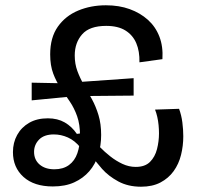

<svg xmlns="http://www.w3.org/2000/svg" viewBox="-20 -693 756 727"><path d="M180 13Q109 13 69 -23Q29 -59 29 -117Q29 -153 45 -182Q61 -211 90.5 -228Q120 -245 161 -245Q198 -245 225 -229.5Q252 -214 271 -186L286 -188L285 -134Q263 -161 237 -172.5Q211 -184 184 -184Q147 -184 128 -164.5Q109 -145 109 -118Q109 -88 130 -70Q151 -52 186 -52Q219 -52 241 -68Q263 -84 273 -113Q283 -142 283 -179Q283 -222 272 -253Q261 -284 244 -309Q227 -334 210 -359Q193 -384 181.5 -414.5Q170 -445 170 -487Q170 -551 199 -592Q228 -633 276 -653Q324 -673 381 -673Q431 -673 471 -658.5Q511 -644 540 -618Q569 -592 583.5 -554.5Q598 -517 595 -469L508 -457Q509 -499 496 -529.5Q483 -560 455 -577.5Q427 -595 382 -595Q319 -595 291 -563Q263 -531 263 -483Q263 -451 273 -424Q283 -397 298 -371Q313 -345 328 -317.5Q343 -290 353 -257Q363 -224 363 -182Q363 -142 352 -106.5Q341 -71 318 -44.5Q295 -18 261 -2.5Q227 13 180 13ZM100 -313V-380L250 -377L254 -328ZM514 14Q465 14 428 -6Q391 -26 366.5 -53.5Q342 -81 328 -103L315 -109L333 -163Q343 -152 359.5 -135Q376 -118 397.5 -101Q419 -84 443.5 -72.5Q468 -61 494 -61Q529 -61 548 -80Q567 -99 574.5 -128.5Q582 -158 582 -188Q582 -203 580.5 -219Q579 -235 575.5 -250.5Q572 -266 567 -278L658 -281Q667 -257 670.5 -229.5Q674 -202 674 -177Q674 -141 665.5 -106.5Q657 -72 637.5 -45Q618 -18 587.5 -2Q557 14 514 14ZM262 -329 258 -381 486 -397V-331Z"/></svg>

Font: Bricolage Grotesque 17pt
Style: Regular
Weight: 400
Version: Version 1.001;gftools[0.9.33.dev8+g029e19f]